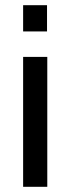

<svg xmlns="http://www.w3.org/2000/svg" viewBox="-20 -719 270 739"><path d="M69 0ZM69 -500H162V0H69ZM69 -699H161V-598H69Z"/></svg>

Font: sheba-seeBold
Style: Regular
Weight: 600
Designer: Mohamed Galeb, the designers
Foundry: Kief Type Foundry
Version: Version 2.010; ttfautohint (v1.5.33-1714) -l 8 -r 50 -G 200 